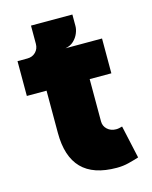

<svg xmlns="http://www.w3.org/2000/svg" viewBox="-108 -769 672 847"><g transform="rotate(-15 228.0 -345.0)"><path d="M320 7Q213 7 160.5 -47Q108 -101 108 -209V-402H18V-561H404V-402H305V-209Q305 -187 321 -172.5Q337 -158 361 -158Q368 -158 375 -159.5Q382 -161 389 -163L422 -13Q400 -6 374.5 0.5Q349 7 320 7ZM63 -515V-561Q86 -561 101 -576Q116 -591 116 -614V-697H305V-644Q305 -629 297.5 -611Q290 -593 275 -579Q260 -565 237 -561Z"/></g></svg>

Font: Parkinsans Light ExtraBold
Style: Regular
Weight: 800
Version: Version 1.000